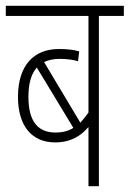

<svg xmlns="http://www.w3.org/2000/svg" viewBox="-20 -642 447 662"><path d="M407 -587V-622H0V-587H285V-254C276 -241 266 -229 257 -219L132 -428C147 -435 164 -439 184 -439C211 -439 232 -436 249 -431L253 -465C234 -470 214 -473 183 -473C97 -473 42 -417 42 -308C42 -205 92 -151 170 -151C226 -151 260 -175 285 -204V0H321V-587ZM78 -308C78 -355 88 -388 107 -409L233 -201C215 -190 195 -185 172 -185C115 -185 78 -218 78 -308Z"/></svg>

Font: Noto Sans ExtraCondensed ExtraLight
Style: Regular
Weight: 200
Width: 2
Designer: Monotype Design Team
Foundry: Monotype Imaging Inc.
Version: Version 2.013